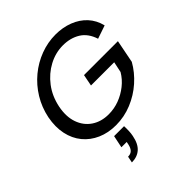

<svg xmlns="http://www.w3.org/2000/svg" viewBox="-257 -866 1281 1281"><g transform="rotate(-45 384.0 -225.0)"><path d="M374 49Q375 73 374 95.5Q373 118 369 137Q357 199 324 228Q291 257 240 257L249 212Q274 212 288 198Q302 184 308 156L312 136H262L280 49ZM664 -486Q641 -557 589 -589Q537 -621 467 -621Q397 -621 333 -587Q269 -553 223 -492.5Q177 -432 160 -350Q144 -269 165.5 -208Q187 -147 237.5 -113Q288 -79 358 -79Q410 -79 458 -97Q506 -115 546.5 -147Q587 -179 613 -223L629 -299H410L426 -381H746L714 -218Q678 -154 620.5 -103Q563 -52 491 -22.5Q419 7 341 7Q268 7 209 -19Q150 -45 111 -92.5Q72 -140 58 -205.5Q44 -271 59 -350Q75 -428 115 -493.5Q155 -559 213 -607Q271 -655 340.5 -681Q410 -707 483 -707Q550 -707 607.5 -685Q665 -663 704 -621Q743 -579 758 -518Z"/></g></svg>

Font: Albert Sans Medium
Style: Italic
Weight: 500
Italic angle: -11.25°
Designer: Andreas Rasmussen
Foundry: a.Foundry
Version: Version 1.025